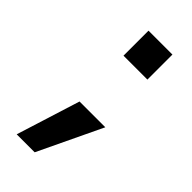

<svg xmlns="http://www.w3.org/2000/svg" viewBox="-202 -547 715 715"><g transform="rotate(45 155.5 -190.0)"><path d="M248 -368.2H122.1V-500H248ZM262.7 -131.8 142.6 120.1H47.9L127 -131.8Z"/></g></svg>

Font: FreeUniversal
Style: Bold
Weight: 700
Version: Version 1.001